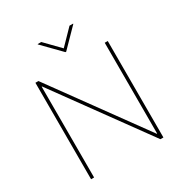

<svg xmlns="http://www.w3.org/2000/svg" viewBox="-210 -1097 1194 1254"><g transform="rotate(-30 386.5 -469.5)"><path d="M113.6 0ZM659.1 0H636.4L139.2 -684.7H136.4V0H113.6V-727.3H136.4L633.5 -42.6H636.4V-727.3H659.1ZM389.2 -802.6H383.5L252.8 -936.1V-938.9H279.8L386.4 -829.5L492.9 -938.9H519.9V-936.1Z"/></g></svg>

Font: Linik Sans Thin
Style: Regular
Weight: 100
Designer: Fonts by Rasmus Andersson / Changes by Cristiano Sobral with parts from Marc Monis
Foundry: rsms
Version: Version 3.020; ttfautohint (v1.6)